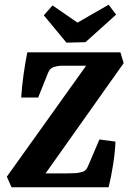

<svg xmlns="http://www.w3.org/2000/svg" viewBox="-20 -795 547 815"><path d="M29 0 9 -45 357 -532 368 -516H275Q259 -516 246.5 -516Q234 -516 225 -514.5Q216 -513 207 -510Q199 -507 194 -502Q189 -497 184 -486L142 -381H70Q73 -429 80 -478.5Q87 -528 96 -573H491L505 -527L160 -40L141 -59H263Q286 -59 300 -60Q314 -61 328 -65Q337 -67 343.5 -73.5Q350 -80 356 -95L402 -203L470 -194Q469 -154 460.5 -99Q452 -44 441 0ZM473 -733 343 -616 262 -614 166 -730 203 -772 309 -699 441 -775Z"/></svg>

Font: Yrsa
Style: Italic
Weight: 400
Italic angle: -7.10001°
Designer: Anna Giedrys (Yrsa+Rasa design), David Brezina (Yrsa art-direction, Rasa art-direction, design)
Foundry: Rosetta Type Foundry
Version: Version 2.004